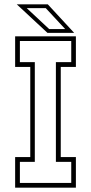

<svg xmlns="http://www.w3.org/2000/svg" viewBox="-20 -868 421 888"><path d="M50 0V-141.5H120V-558.5H50V-700H331V-558.5H261V-141.5H331V0ZM72 -22H309.5V-119.5H238.5V-580.5H309.5V-678.5H72V-580.5H141V-119.5H72ZM323 -716H199.5L57.5 -848H201ZM281.5 -733.5 191.5 -830.5H103.5L207.5 -733.5Z"/></svg>

Font: Tourney Condensed ExtraLight
Style: Regular
Weight: 200
Width: 3
Designer: Tyler Finck
Foundry: Etcetera Type Co
Version: Version 1.010; ttfautohint (v1.8.3)